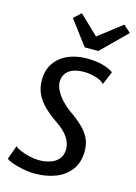

<svg xmlns="http://www.w3.org/2000/svg" viewBox="-148 -1090 829 1174"><g transform="rotate(15 267.0 -503.0)"><path d="M192 8Q169 8 142 4Q115 0 88.8 -6.5Q62.5 -13 42 -21Q21.5 -29 11.5 -37.5L43.5 -125.5Q54 -114 80.8 -103Q107.5 -92 139 -85Q170.5 -78 195 -78Q237.5 -78 270.5 -89.8Q303.5 -101.5 322.2 -125.5Q341 -149.5 341 -186Q341 -224.5 315.8 -261.5Q290.5 -298.5 237 -333.5Q191.5 -365 158 -397.8Q124.5 -430.5 106.2 -469Q88 -507.5 88 -555.5Q88 -620 118.8 -664.5Q149.5 -709 202.2 -732Q255 -755 320.5 -755Q381 -755 423.8 -742.8Q466.5 -730.5 489.5 -713L455 -629.5Q435 -650 397.2 -660.5Q359.5 -671 325.5 -671Q290.5 -671 261.5 -661.8Q232.5 -652.5 215 -631.5Q197.5 -610.5 196 -576Q195.5 -549 211.2 -519.2Q227 -489.5 252.5 -462.2Q278 -435 306.5 -415Q352.5 -383.5 385.5 -352.5Q418.5 -321.5 436.2 -286Q454 -250.5 454 -205Q454 -133 419.2 -85.8Q384.5 -38.5 325.2 -15.2Q266 8 192 8ZM289.5 -817 173 -972 219 -1014 339 -899 488 -1014 533.5 -973 375.5 -817Z"/></g></svg>

Font: Koeln Type Sans
Style: Italic
Weight: 400
Italic angle: -7.5°
Designer: Eben Sorkin
Foundry: Eben Sorkin
Version: Version 2.001